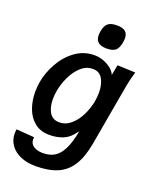

<svg xmlns="http://www.w3.org/2000/svg" viewBox="-176 -880 953 1185"><g transform="rotate(20 300.0 -288.0)"><path d="M17 61Q17 49.5 19.5 33.5L138 42.5Q136.5 49.5 136.5 56Q136.5 85 160.2 100.5Q184 116 220.5 116Q265.5 116 297 97Q328.5 78 350.8 33.5Q373 -11 387 -86.5L379 -78Q351 -36.5 310.5 -19.8Q270 -3 220.5 -3Q162 -3 123.2 -34.2Q84.5 -65.5 66.2 -115.8Q48 -166 48 -224.5Q48 -255.5 53.5 -288.5Q64.5 -353 99.5 -416Q134.5 -479 190.2 -520Q246 -561 316 -561Q374 -561 425 -523Q437 -514 446.2 -501.2Q455.5 -488.5 456.5 -482.5L469.5 -551L587.5 -546.5Q569.5 -483.5 564.5 -452.5L492.5 -44.5Q476 47.5 441.2 102.5Q406.5 157.5 349.2 182.2Q292 207 205.5 207Q150.5 207 107.8 188.8Q65 170.5 41 137.2Q17 104 17 61ZM415 -296.5Q420 -326.5 420 -352Q420 -406.5 399.5 -442.2Q379 -478 335.5 -478Q292.5 -478 258 -446.8Q223.5 -415.5 201.2 -368Q179 -320.5 170.5 -271.5Q166 -246 166 -218.5Q166 -166 186.5 -131.5Q207 -97 252 -97Q293.5 -97 327.8 -126.8Q362 -156.5 384.2 -202.5Q406.5 -248.5 415 -296.5ZM296.5 -687Q296.5 -697 299 -712Q305.5 -750.5 324.8 -766Q344 -781.5 383 -781.5Q420.5 -781.5 438.2 -767Q456 -752.5 456 -722Q456 -711.5 453.5 -695Q446.5 -656 428.2 -640.5Q410 -625 370.5 -625Q333 -625 314.8 -640.2Q296.5 -655.5 296.5 -687Z"/></g></svg>

Font: JuliaMono BoldItalic
Style: Regular
Weight: 700
Italic angle: -9°
Monospace: yes
Designer: cormullion
Foundry: corm
Version: Version 0.049; ttfautohint (v1.8.4)